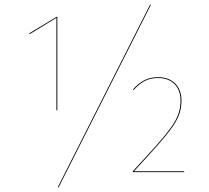

<svg xmlns="http://www.w3.org/2000/svg" viewBox="-20 -754 914 841"><path d="M637.4 -733.9 233 66 236.6 66.9 641 -733ZM231.1 -680.1H227.6L107.9 -607.9L109.9 -604.5L227.1 -675.8V-271H231.1ZM672.9 -416C624.9 -416 592.4 -396.3 562 -361.8L565.5 -359.7C595 -393.2 625.1 -412.2 672.9 -412.2C737.8 -412.2 770.8 -369.3 770.8 -314.5C770.8 -231.4 731.1 -187.4 561.6 -3.8V0H786.5L786.9 -3.9H567C733.6 -185.4 774.9 -229.6 774.9 -314.6C774.9 -371 740.2 -416 672.9 -416Z"/></svg>

Font: Fira Sans Four
Style: Regular
Weight: 100
Designer: Carrois Corporate & Edenspiekermann AG
Foundry: Carrois Corporate GbR & Edenspiekermann AG
Version: Version 4.203;PS 004.203;hotconv 1.0.88;makeotf.lib2.5.64775